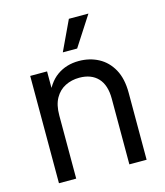

<svg xmlns="http://www.w3.org/2000/svg" viewBox="-110 -819 777 903"><g transform="rotate(-15 278.5 -367.5)"><path d="M148.9 -307.6V0H64.9V-522.5H147V-395.5H126Q151.4 -466.8 196.8 -499Q242.2 -531.2 303.2 -531.2Q356 -531.2 398.7 -508.5Q441.4 -485.8 466.6 -440.4Q491.7 -395 491.7 -326.2V0H407.7V-319.8Q407.7 -386.2 375.5 -420.4Q343.3 -454.6 285.2 -454.6Q247.6 -454.6 216.6 -439Q185.5 -423.3 167.2 -390.9Q148.9 -358.4 148.9 -307.6ZM241.7 -589.8 310.1 -734.9H405.3L311.5 -589.8Z"/></g></svg>

Font: Inter 28pt
Style: Regular
Weight: 400
Designer: Rasmus Andersson
Foundry: rsms
Version: Version 4.001;git-66647c0bb